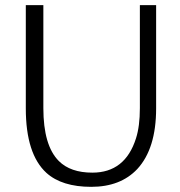

<svg xmlns="http://www.w3.org/2000/svg" viewBox="-20 -720 697 744"><path d="M585 -700V-300Q585 -144 512 -65Q447 4 333.5 4Q220 4 160 -50Q80 -123 80 -300V-700H148V-301Q148 -156 208 -96Q253 -51 338 -51Q465 -51 507 -184Q522 -231 522 -301V-700Z"/></svg>

Font: Antic
Style: Regular
Weight: 400
Designer: Santiago Orozco
Foundry: Typemade
Version: Version 1.0012